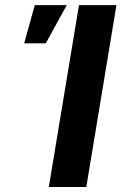

<svg xmlns="http://www.w3.org/2000/svg" viewBox="-20 -748 486 768"><path d="M445.8 -727.5 325.2 0H175.3L295.9 -727.5ZM76.7 -574.7 119.1 -727.5H247.1L163.1 -574.7Z"/></svg>

Font: Inter 28pt
Style: Bold Italic
Weight: 700
Italic angle: -9.3988°
Designer: Rasmus Andersson
Foundry: rsms
Version: Version 4.001;git-66647c0bb